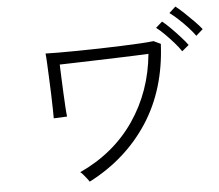

<svg xmlns="http://www.w3.org/2000/svg" viewBox="-57 -924 1113 974"><g transform="rotate(-5 500.0 -436.5)"><path d="M361 -13Q358 -18 349.5 -29Q341 -40 332 -50.5Q323 -61 317 -65Q493 -146 594.5 -294.5Q696 -443 714 -633Q692 -632 647 -630Q602 -628 546.5 -626.5Q491 -625 435 -623Q379 -621 333 -620Q287 -619 261 -618Q262 -591 263.5 -552Q265 -513 267 -472Q269 -431 271 -398.5Q273 -366 275 -352L207 -349Q207 -362 206.5 -395.5Q206 -429 204.5 -472Q203 -515 201 -557.5Q199 -600 197.5 -633.5Q196 -667 194 -680Q217 -679 260 -679Q303 -679 357 -679.5Q411 -680 469 -681.5Q527 -683 581 -685Q635 -687 678 -689.5Q721 -692 745 -695L781 -678Q770 -447 660.5 -279Q551 -111 361 -13ZM964 -703Q950 -723 927.5 -747.5Q905 -772 881 -794Q857 -816 838 -830L871 -860Q888 -847 913 -823.5Q938 -800 962 -775.5Q986 -751 999 -734ZM886 -631Q873 -651 851 -676Q829 -701 806 -724Q783 -747 764 -761L797 -790Q814 -777 838.5 -752.5Q863 -728 886 -702.5Q909 -677 921 -660Z"/></g></svg>

Font: Zen Kaku Gothic New
Style: Regular
Weight: 400
Designer: Yoshimichi Ohira
Foundry: Positype
Version: Version 1.001